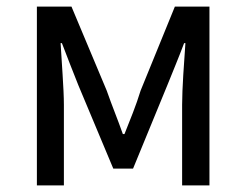

<svg xmlns="http://www.w3.org/2000/svg" viewBox="-20 -563 747 583"><path d="M92 0H174V-245C174 -293 167 -376 164 -432H168C184 -390 202 -344 218 -304L324 -51H384L488 -304C504 -344 523 -389 539 -432H543C539 -376 533 -293 533 -245V0H616V-543H511L407 -288C393 -242 375 -199 358 -156H353C338 -199 320 -242 304 -288L197 -543H92Z"/></svg>

Font: Source Han Sans KR
Style: Regular
Weight: 400
Designer: Ryoko NISHIZUKA 西塚涼子 (kana, bopomofo & ideographs); Paul D. Hunt (Latin, Greek & Cyrillic); Sandoll Communications 산돌커뮤니
Foundry: Adobe
Version: Version 2.004;hotconv 1.0.118;makeotfexe 2.5.65603